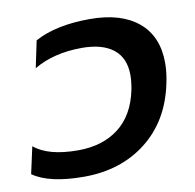

<svg xmlns="http://www.w3.org/2000/svg" viewBox="-73 -619 715 703"><g transform="rotate(-10 284.5 -267.5)"><path d="M-5 -28 17 -128Q69 -84 180 -84Q271 -84 331 -130Q391 -176 410 -267Q416 -297 416 -322Q416 -386 375 -418.5Q334 -451 258 -451Q153 -451 79 -407L100 -507Q179 -550 305 -550Q421 -550 485 -496.5Q549 -443 549 -344Q549 -308 540 -267Q512 -134 417 -59.5Q322 15 185 15Q55 15 -5 -28Z"/></g></svg>

Font: Prompt Medium
Style: Italic
Weight: 500
Italic angle: -12°
Designer: Katatrad Team
Foundry: CadsonDemak
Version: Version 1.001